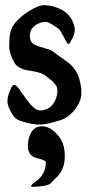

<svg xmlns="http://www.w3.org/2000/svg" viewBox="-20 -481 347 743"><path d="M230.5 118.2V133.8Q227.5 177.7 199.2 205.1Q194.3 209 185.1 218.8Q175.8 228.5 173.8 230.5Q156.2 241.2 101.6 242.2Q100.6 241.2 100.6 238.3Q100.6 235.4 109.4 227.5L128.9 212.9Q139.6 204.1 148.4 187Q157.2 169.9 157.2 148.4V143.6Q144.5 135.7 126 131.8Q87.9 124 87.9 84Q87.9 53.7 101.1 30.8Q114.3 7.8 143.6 7.8Q172.9 7.8 201.7 39.6Q230.5 71.3 230.5 118.2ZM24.4 -142.6Q28.3 -152.3 36.1 -152.3Q43.9 -152.3 60.1 -127.9Q76.2 -103.5 96.7 -78.6Q117.2 -53.7 136.7 -53.7H140.6Q168 -56.6 184.1 -77.1Q200.2 -97.7 202.1 -126V-127.9Q202.1 -144.5 194.3 -153.8Q186.5 -163.1 183.6 -166Q180.7 -168.9 169.9 -177.2Q159.2 -185.5 157.2 -187.5Q140.6 -201.2 94.7 -207.5Q48.8 -213.9 35.2 -239.3Q15.6 -275.4 15.6 -301.8Q15.6 -305.7 16.1 -314Q16.6 -322.3 16.6 -328.1Q17.6 -367.2 39.1 -393.1Q60.5 -418.9 95.2 -439.9Q129.9 -460.9 148.9 -460.9Q168 -460.9 185.5 -456.1Q245.1 -440.4 262.7 -394.5Q269.5 -377.9 269.5 -364.7Q269.5 -351.6 259.3 -331.1Q249 -310.5 245.1 -310.5Q241.2 -310.5 234.4 -323.2Q213.9 -365.2 206.1 -370.1Q198.2 -375 189.9 -380.9Q181.6 -386.7 177.7 -388.7Q164.1 -396.5 157.2 -396.5Q150.4 -396.5 140.6 -394.5Q95.7 -379.9 95.7 -343.8Q95.7 -316.4 113.8 -308.1Q131.8 -299.8 154.8 -293.9Q177.7 -288.1 188.5 -279.3Q199.2 -270.5 220.2 -255.9Q241.2 -241.2 250 -234.4Q275.4 -210.9 285.2 -181.2Q294.9 -151.4 294.9 -122.1Q294.9 -92.8 276.4 -66.4Q249 -26.4 212.9 -15.6Q160.2 1 137.2 1Q114.3 1 101.6 -2L84 -5.9Q77.1 -7.8 75.7 -8.3Q74.2 -8.8 68.8 -10.3Q63.5 -11.7 57.6 -13.7Q51.8 -15.6 49.8 -17.1Q47.9 -18.6 44.4 -20.5Q41 -22.5 39.1 -25.4Q33.2 -30.3 29.3 -36.1Q8.8 -67.4 8.8 -89.8Q8.8 -112.3 24.4 -142.6Z"/></svg>

Font: Essays1743
Style: Medium
Weight: 500
Designer: Based on the typeface in a 1743 English translation of the essays of Montaigne.  PostScript/TrueType font designed by Jo
Version: Version 002.100